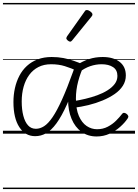

<svg xmlns="http://www.w3.org/2000/svg" viewBox="-20 -905 934 1300"><path d="M71 -214Q71 -263 81 -308Q91 -353 111 -391.5Q131 -430 162 -458.5Q193 -487 235 -503Q277 -519 330 -519Q373 -519 409.5 -512Q446 -505 480 -493Q514 -481 550 -466Q524 -410 509 -353Q494 -296 494 -238Q494 -166 514 -120Q534 -74 566.5 -52Q599 -30 637 -30Q677 -30 709.5 -47Q742 -64 766 -88Q790 -112 806 -133Q813 -142 821 -141Q829 -140 837 -134Q845 -128 848 -120.5Q851 -113 845 -104Q826 -75 794 -46.5Q762 -18 721.5 0.5Q681 19 634 19Q575 19 531.5 -12.5Q488 -44 464.5 -100.5Q441 -157 441 -229Q441 -280 448.5 -322Q456 -364 467.5 -399Q479 -434 491 -461L506 -424Q460 -444 419 -457Q378 -470 326 -470Q277 -470 240 -451Q203 -432 178 -398Q153 -364 140 -318Q127 -272 127 -218Q127 -163 138 -121Q149 -79 170 -56Q191 -33 223 -33Q251 -33 278.5 -50.5Q306 -68 335.5 -111Q365 -154 399.5 -230Q434 -306 476 -423L514 -409Q471 -282 434 -199.5Q397 -117 362 -69.5Q327 -22 292 -2.5Q257 17 218 17Q151 17 111 -44Q71 -105 71 -214ZM832 -394Q832 -356 812 -324.5Q792 -293 756.5 -268.5Q721 -244 675.5 -225Q630 -206 579 -193.5Q528 -181 477 -175V-220Q516 -226 558 -236Q600 -246 638.5 -260Q677 -274 708 -293.5Q739 -313 757 -337Q775 -361 775 -391Q775 -431 745.5 -450.5Q716 -470 668 -470Q629 -470 591 -457Q553 -444 518 -417L499 -464Q540 -491 583 -505Q626 -519 675 -519Q747 -519 789.5 -486.5Q832 -454 832 -394ZM455 -623Q448 -623 438.5 -631Q429 -639 429 -647Q429 -649 430.5 -651.5Q432 -654 434 -659L553 -827Q556 -833 560 -835Q564 -837 569 -837Q576 -837 584.5 -832Q593 -827 599.5 -820.5Q606 -814 606 -807Q606 -803 604.5 -800Q603 -797 599 -792L469 -632Q462 -623 455 -623ZM0 365H894V375H0ZM0 -20H894V0H0ZM0 -505H894V-500H0ZM0 -885H894V-875H0Z"/></svg>

Font: Playwrite AT Guides
Style: Regular
Weight: 400
Designer: Veronika Burian, José Scaglione
Foundry: TypeTogether
Version: Version 1.003